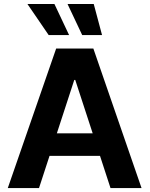

<svg xmlns="http://www.w3.org/2000/svg" viewBox="-20 -953 758 973"><path d="M19.5 0 264.6 -707H453.1L697.3 0H540L486.8 -163.1H231L177.7 0ZM449.7 -277.3 361.3 -547.9H356.4L268.1 -277.3ZM119.1 -932.6H255.9L330.1 -775.4H226.6ZM322.3 -932.6H455.1L497.1 -775.4H396.5Z"/></svg>

Font: Pretendard JP
Style: Bold
Weight: 700
Designer: Base glyphs from Inter by Rasmus Andersson; Hangeul glyphs from Noto Sans CJK(Source Han Sans) by Jang Soo-young and Kan
Foundry: Kil Hyung-jin
Version: Version 1.309